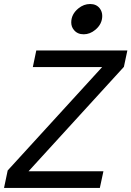

<svg xmlns="http://www.w3.org/2000/svg" viewBox="-51 -924 646 944"><path d="M439.9 0H-31.2L-13.2 -85.9L451.2 -594.2H110.4L127.4 -675.8H575.2L558.1 -595.2L89.4 -82H457.5ZM360.4 -755.4Q329.1 -755.4 312 -777.3Q299.3 -792.5 299.3 -814Q299.3 -854 334.5 -882.8Q360.8 -904.3 392.1 -904.3Q422.9 -904.3 439.5 -882.8Q451.7 -866.7 451.7 -845.7Q451.7 -805.7 417.5 -777.3Q391.1 -755.4 360.4 -755.4Z"/></svg>

Font: Cadman
Style: Italic
Weight: 400
Italic angle: -12°
Designer: Paul James MIller
Foundry: High-Logic / Made with FontCreator
Version: Version 2.114;March 28, 2021;FontCreator 13.0.0.2683 64-bit